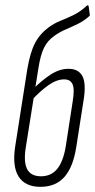

<svg xmlns="http://www.w3.org/2000/svg" viewBox="-20 -719 369 745"><path d="M137 6Q78 6 52.5 -33.5Q27 -73 39 -151L86 -451Q97 -516 116 -552Q135 -588 169 -613Q191 -629 215 -638.5Q239 -648 265 -660.5Q291 -673 317 -697Q319 -699 321 -698.5Q323 -698 324 -695L328 -665Q330 -660 326 -656Q306 -638 282.5 -626.5Q259 -615 235.5 -605Q212 -595 191 -580Q165 -562 151 -534Q137 -506 129 -454L80 -147Q71 -90 85.5 -62.5Q100 -35 139 -35Q178 -35 201.5 -63Q225 -91 235 -150L262 -325Q270 -373 261.5 -392Q253 -411 229 -411Q200 -411 168 -388.5Q136 -366 103 -330L107 -372Q143 -408 177 -430Q211 -452 246 -452Q285 -452 300 -423Q315 -394 304 -328L276 -149Q264 -71 230 -32.5Q196 6 137 6Z"/></svg>

Font: Sofia Sans Extra Condensed Light
Style: Italic
Weight: 300
Italic angle: -9°
Version: Version 4.100